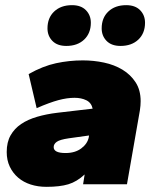

<svg xmlns="http://www.w3.org/2000/svg" viewBox="-20 -714 600 744"><path d="M160 10Q127 10 99 1Q71 -8 50.5 -25.5Q30 -43 18 -68Q6 -93 6 -125Q6 -163 21 -189.5Q36 -216 62 -233.5Q88 -251 124 -261.5Q160 -272 202 -277L339 -293Q334 -316 314.5 -325.5Q295 -335 269 -335Q240 -335 206.5 -326Q173 -317 122 -295L91 -427Q146 -458 197 -469Q248 -480 301 -480Q343 -480 383 -471.5Q423 -463 454.5 -444Q486 -425 505.5 -395Q525 -365 525 -322Q525 -305 522 -286L472 0H302L308 -38Q278 -10 245 0Q212 10 160 10ZM447 -536Q412 -536 393 -555.5Q374 -575 374 -604Q374 -645 400 -669.5Q426 -694 469 -694Q504 -694 523 -674.5Q542 -655 542 -626Q542 -585 516 -560.5Q490 -536 447 -536ZM237 -536Q202 -536 183 -555.5Q164 -575 164 -604Q164 -645 190 -669.5Q216 -694 259 -694Q294 -694 313 -674.5Q332 -655 332 -626Q332 -585 306 -560.5Q280 -536 237 -536ZM234 -121Q271 -121 295 -139Q319 -157 324 -182L325 -189L246 -178Q212 -173 200 -164.5Q188 -156 188 -144Q188 -121 234 -121Z"/></svg>

Font: Celebes Black
Style: Italic
Weight: 900
Italic angle: -10°
Designer: Anugrah Pasau
Foundry: Lafontype
Version: Version 1.000; ttfautohint (v1.8.4)